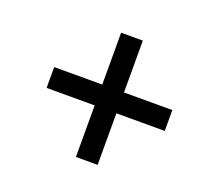

<svg xmlns="http://www.w3.org/2000/svg" viewBox="-84 -669 660 623"><g transform="rotate(20 246.0 -357.5)"><path d="M235 -143H310V-321H477V-393H310V-572H235V-393H69V-321H235Z"/></g></svg>

Font: Noto Serif SemiCondensed Extra
Style: Italic
Weight: 800
Width: 4
Italic angle: -12°
Designer: Monotype Design Team
Foundry: Monotype Imaging Inc.
Version: Version 1.901